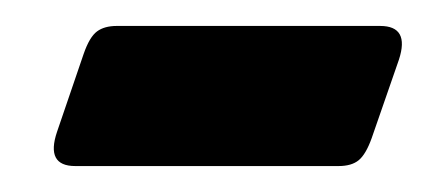

<svg xmlns="http://www.w3.org/2000/svg" viewBox="-20 -329 336 148"><path d="M273 -309Q296 -309 287.5 -283L266.5 -222.5Q262 -210 256.5 -205.5Q251 -201 241 -201H38Q15 -201 24 -227.5L44.5 -287.5Q49 -300.5 54.8 -304.8Q60.5 -309 70 -309Z"/></svg>

Font: Fraunces 144pt Soft Black
Style: Italic
Weight: 900
Italic angle: -16°
Version: Version 1.000;[b76b70a41]